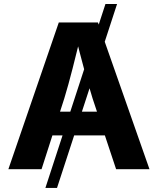

<svg xmlns="http://www.w3.org/2000/svg" viewBox="-20 -839 783 952"><path d="M560.5 -819.3 262.7 92.8H205.1L502.9 -819.3ZM21.5 0 271.5 -727.5H465.8L721.2 0H555.7L439 -351.1Q418 -419.4 396.2 -499.5Q374.5 -579.6 350.6 -674.8H383.8Q360.4 -579.6 339.8 -499Q319.3 -418.5 298.8 -351.1L186 0ZM177.7 -167.5V-285.2H564.9V-167.5Z"/></svg>

Font: Inter 16pt
Style: Bold
Weight: 700
Version: Version 4.001;git-66647c0bb